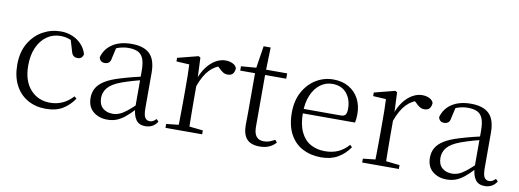

<svg xmlns="http://www.w3.org/2000/svg" viewBox="-56 -984 3554 1315"><g transform="rotate(10 1721.0 -326.5)"><path d="M294 14Q222 14 167 -17.5Q112 -49 81 -108.5Q50 -168 50 -250Q50 -338 86.5 -400Q123 -462 181 -494Q239 -526 306 -526Q349 -526 386 -510.5Q423 -495 450 -466.5Q477 -438 488 -399Q480 -366 449 -366Q430 -366 419 -376Q408 -386 403 -408L377 -495L423 -456Q392 -478 364.5 -486.5Q337 -495 308 -495Q256 -495 214.5 -466Q173 -437 149 -384Q125 -331 125 -258Q125 -151 178.5 -91.5Q232 -32 316 -32Q361 -32 400.5 -49.5Q440 -67 474 -104L490 -91Q457 -42 410.5 -14Q364 14 294 14Z M721 14Q663 14 623.5 -19Q584 -52 584 -114Q584 -152 601 -182Q618 -212 656.5 -236Q695 -260 759 -279Q801 -292 846.5 -303.5Q892 -315 932 -324V-300Q892 -290 850.5 -278Q809 -266 773 -253Q708 -229 681.5 -197.5Q655 -166 655 -126Q655 -80 681.5 -56Q708 -32 751 -32Q774 -32 797 -41Q820 -50 849 -73Q878 -96 917 -134L924 -88H903Q871 -54 843.5 -31.5Q816 -9 787 2.5Q758 14 721 14ZM986 13Q942 13 921 -17Q900 -47 897 -101V-105V-354Q897 -411 884.5 -441Q872 -471 846.5 -483Q821 -495 781 -495Q752 -495 722 -486.5Q692 -478 660 -459L699 -486L681 -407Q678 -384 666.5 -374.5Q655 -365 638 -365Q605 -365 598 -398Q614 -458 666 -492Q718 -526 798 -526Q883 -526 924.5 -485.5Q966 -445 966 -354V-111Q966 -61 977.5 -43.5Q989 -26 1010 -26Q1023 -26 1033 -31.5Q1043 -37 1055 -49L1070 -33Q1055 -9 1033.5 2Q1012 13 986 13Z M1125 0V-27L1235 -39H1267L1380 -27V0ZM1210 0Q1211 -24 1211.5 -65Q1212 -106 1212.5 -150Q1213 -194 1213 -227V-285Q1213 -337 1212.5 -378Q1212 -419 1210 -456L1120 -461V-486L1264 -523L1277 -515L1283 -375V-374V-227Q1283 -194 1283.5 -150Q1284 -106 1284.5 -65Q1285 -24 1286 0ZM1283 -318 1263 -369H1279Q1295 -416 1322 -451.5Q1349 -487 1382.5 -506.5Q1416 -526 1451 -526Q1479 -526 1500.5 -515.5Q1522 -505 1529 -486Q1528 -461 1516.5 -447Q1505 -433 1480 -433Q1463 -433 1448.5 -441.5Q1434 -450 1417 -468L1394 -488H1442Q1387 -475 1348.5 -434.5Q1310 -394 1283 -318Z M1699 -475V-512H1881V-475ZM1781 14Q1720 14 1691.5 -18Q1663 -50 1663 -115Q1663 -138 1663.5 -156.5Q1664 -175 1664 -201V-475H1561V-505L1684 -515L1664 -500L1690 -667H1739L1734 -496V-485V-116Q1734 -69 1751.5 -47.5Q1769 -26 1803 -26Q1826 -26 1843 -32.5Q1860 -39 1880 -50L1894 -33Q1874 -10 1846 2Q1818 14 1781 14Z M2209 14Q2137 14 2080 -15.5Q2023 -45 1991 -105Q1959 -165 1959 -254Q1959 -337 1992.5 -398Q2026 -459 2081 -492.5Q2136 -526 2201 -526Q2264 -526 2309.5 -499Q2355 -472 2379 -426Q2403 -380 2403 -321Q2403 -285 2397 -261H1993V-292H2292Q2317 -292 2325.5 -305Q2334 -318 2334 -346Q2334 -410 2299 -452.5Q2264 -495 2199 -495Q2153 -495 2115.5 -467Q2078 -439 2056 -387.5Q2034 -336 2034 -266Q2034 -185 2058.5 -133Q2083 -81 2126.5 -56.5Q2170 -32 2227 -32Q2280 -32 2320 -50.5Q2360 -69 2391 -105L2406 -91Q2373 -42 2324.5 -14Q2276 14 2209 14Z M2493 0V-27L2603 -39H2635L2748 -27V0ZM2578 0Q2579 -24 2579.5 -65Q2580 -106 2580.5 -150Q2581 -194 2581 -227V-285Q2581 -337 2580.5 -378Q2580 -419 2578 -456L2488 -461V-486L2632 -523L2645 -515L2651 -375V-374V-227Q2651 -194 2651.5 -150Q2652 -106 2652.5 -65Q2653 -24 2654 0ZM2651 -318 2631 -369H2647Q2663 -416 2690 -451.5Q2717 -487 2750.5 -506.5Q2784 -526 2819 -526Q2847 -526 2868.5 -515.5Q2890 -505 2897 -486Q2896 -461 2884.5 -447Q2873 -433 2848 -433Q2831 -433 2816.5 -441.5Q2802 -450 2785 -468L2762 -488H2810Q2755 -475 2716.5 -434.5Q2678 -394 2651 -318Z M3081 14Q3023 14 2983.5 -19Q2944 -52 2944 -114Q2944 -152 2961 -182Q2978 -212 3016.5 -236Q3055 -260 3119 -279Q3161 -292 3206.5 -303.5Q3252 -315 3292 -324V-300Q3252 -290 3210.5 -278Q3169 -266 3133 -253Q3068 -229 3041.5 -197.5Q3015 -166 3015 -126Q3015 -80 3041.5 -56Q3068 -32 3111 -32Q3134 -32 3157 -41Q3180 -50 3209 -73Q3238 -96 3277 -134L3284 -88H3263Q3231 -54 3203.5 -31.5Q3176 -9 3147 2.5Q3118 14 3081 14ZM3346 13Q3302 13 3281 -17Q3260 -47 3257 -101V-105V-354Q3257 -411 3244.5 -441Q3232 -471 3206.5 -483Q3181 -495 3141 -495Q3112 -495 3082 -486.5Q3052 -478 3020 -459L3059 -486L3041 -407Q3038 -384 3026.5 -374.5Q3015 -365 2998 -365Q2965 -365 2958 -398Q2974 -458 3026 -492Q3078 -526 3158 -526Q3243 -526 3284.5 -485.5Q3326 -445 3326 -354V-111Q3326 -61 3337.5 -43.5Q3349 -26 3370 -26Q3383 -26 3393 -31.5Q3403 -37 3415 -49L3430 -33Q3415 -9 3393.5 2Q3372 13 3346 13Z"/></g></svg>

Font: Noto Serif SC ExtraLight Light
Style: Regular
Weight: 300
Version: Version 2.002-H1;hotconv 1.1.0;makeotfexe 2.6.0